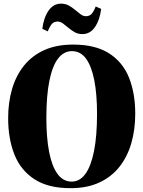

<svg xmlns="http://www.w3.org/2000/svg" viewBox="-20 -992 766 1025"><path d="M357.5 12.5Q238.5 13 164.5 -34.8Q90.5 -82.5 57 -167Q23.5 -251.5 23.5 -361.5Q23.5 -445.5 44.5 -517Q65.5 -588.5 108.2 -641.8Q151 -695 216.2 -724.5Q281.5 -754 371 -754Q489 -754 562.2 -707.2Q635.5 -660.5 668.8 -577.2Q702 -494 702 -385Q702 -300.5 681.2 -228.2Q660.5 -156 618 -102Q575.5 -48 510.5 -17.8Q445.5 12.5 357.5 12.5ZM363 -22.5Q406 -22.5 436 -63.8Q466 -105 482 -185.8Q498 -266.5 498 -384.5Q498 -489.5 483.2 -564.2Q468.5 -639 439.2 -679Q410 -719 364 -719Q320 -719 289.8 -679.2Q259.5 -639.5 243.5 -560.2Q227.5 -481 227.5 -361.5Q227.5 -258.5 242 -182.2Q256.5 -106 286.5 -64.2Q316.5 -22.5 363 -22.5ZM420 -810Q396.5 -810 378.5 -820.2Q360.5 -830.5 345.2 -843.5Q330 -856.5 316 -866.8Q302 -877 287.5 -877Q269.5 -877 258.2 -865.5Q247 -854 235 -824.5L206 -838Q213 -897 239 -934.8Q265 -972.5 306 -972.5Q329.5 -972.5 347.8 -962.2Q366 -952 381.2 -939Q396.5 -926 410.2 -915.8Q424 -905.5 438.5 -905.5Q457 -905.5 468.2 -917Q479.5 -928.5 491 -957.5L520 -944.5Q513 -886 487.2 -848Q461.5 -810 420 -810Z"/></svg>

Font: Merriweather 120pt Black
Style: Regular
Weight: 900
Designer: Eben Sorkin
Foundry: Eben Sorkin
Version: Version 2.100